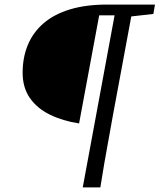

<svg xmlns="http://www.w3.org/2000/svg" viewBox="-20 -690 698 840"><path d="M523 -670H658L651 -629L518 -614H513ZM342 130 490 -670H564L473 -180Q464 -129 454.5 -77Q445 -25 436 26.5Q427 78 419 130ZM414 -623 326 -150Q254 -161 198 -188.5Q142 -216 110.5 -261.5Q79 -307 79 -372Q79 -439 102 -494Q125 -549 171 -588.5Q217 -628 286.5 -649Q356 -670 449 -670H523L515 -623Z"/></svg>

Font: Source Serif 4
Style: Italic
Weight: 400
Italic angle: -12°
Designer: Frank Grießhammer
Foundry: Adobe Systems Incorporated
Version: Version 4.004;hotconv 1.0.116;makeotfexe 2.5.65601